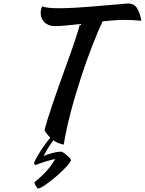

<svg xmlns="http://www.w3.org/2000/svg" viewBox="-20 -758 843 1118"><path d="M299.8 -606Q261.2 -606 239 -627.9Q216.8 -649.9 216.8 -683.1Q216.8 -702.6 226.1 -721.2Q250.5 -710 324.2 -710Q405.8 -710 563 -723.9Q720.2 -737.8 725.1 -737.8Q759.3 -737.8 776.6 -712.6Q793.9 -687.5 803.2 -637.2Q746.1 -642.1 708 -642.1Q652.8 -642.1 578.1 -633.8Q551.8 -580.6 516.4 -489Q481 -397.5 456.1 -320.8Q377.9 -82.5 351.1 84Q316.9 78.1 291 59.1Q248.5 116.7 234.9 150.9Q253.4 141.1 284.7 133.1Q315.9 125 335 125Q344.2 125 368.7 145.8Q393.1 166.5 393.1 173.8Q393.1 186.5 352.1 227.5Q311 268.6 263.7 304.2Q216.3 339.8 201.2 339.8Q197.8 339.8 189 325Q180.2 310.1 180.2 304.2Q226.6 265.1 251 238Q275.4 210.9 301.8 168Q258.8 175.8 186 203.1Q180.7 200.2 178.2 190.9Q185.5 169.9 213.4 125.7Q241.2 81.5 272.9 43.9Q252 22.9 238.8 0Q267.1 -107.4 370.1 -390.1Q427.2 -545.9 445.8 -618.2Q345.7 -606 299.8 -606Z"/></svg>

Font: Kaushan Script
Style: Regular
Weight: 400
Designer: Pablo Impallari
Foundry: Pablo Impallari
Version: Version 1.002